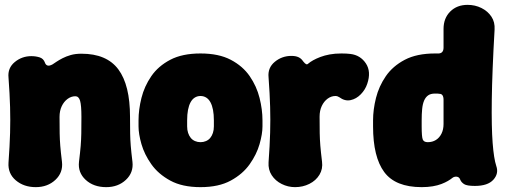

<svg xmlns="http://www.w3.org/2000/svg" viewBox="-20 -745 2080 790"><path d="M15 -426Q11 -465 40.5 -489.5Q70 -514 109 -514Q127 -514 143 -509Q159 -504 165 -487Q168 -478 175.5 -475.5Q183 -473 196 -480Q202 -484 212.5 -491Q223 -498 237.5 -505.5Q252 -513 271 -518.5Q290 -524 315 -524Q419 -524 467 -459.5Q515 -395 515 -264Q515 -222 515.5 -196Q516 -170 518 -145Q520 -120 525 -79Q530 -35 498 -5Q466 25 417 25Q365 25 332.5 -5Q300 -35 305 -79Q310 -120 312 -145Q314 -170 314.5 -196Q315 -222 315 -264Q315 -312 309.5 -330.5Q304 -349 290 -349Q273 -349 258 -338Q243 -327 234 -308Q225 -289 225 -264Q225 -222 225.5 -196Q226 -170 228 -145Q230 -120 235 -79Q240 -35 208 -5Q176 25 127 25Q78 25 45 -3Q12 -31 15 -76Q20 -145 21.5 -198Q23 -251 21.5 -304.5Q20 -358 15 -426Z M1060 -225Q1060 -194 1048 -152Q1036 -110 1007.5 -69.5Q979 -29 929.5 -2Q880 25 805 25Q730 25 680.5 -2Q631 -29 602.5 -69.5Q574 -110 562 -152Q550 -194 550 -225V-250Q550 -294 562 -342Q574 -390 602.5 -431.5Q631 -473 680.5 -499Q730 -525 805 -525Q880 -525 929.5 -499Q979 -473 1007.5 -431.5Q1036 -390 1048 -342Q1060 -294 1060 -250ZM860 -250Q860 -274 856.5 -292.5Q853 -311 846 -324Q839 -337 828.5 -343.5Q818 -350 805 -350Q792 -350 781.5 -343.5Q771 -337 764 -324Q757 -311 753.5 -292.5Q750 -274 750 -250V-225Q750 -210 754 -198Q758 -186 765 -177.5Q772 -169 782.5 -164.5Q793 -160 805 -160Q817 -160 827.5 -164.5Q838 -169 845 -177.5Q852 -186 856 -198Q860 -210 860 -225Z M1194 25Q1165 25 1139 12Q1113 -1 1098 -24Q1083 -47 1085 -77Q1090 -146 1091.5 -199Q1093 -252 1091.5 -305.5Q1090 -359 1085 -427Q1081 -466 1110.5 -490.5Q1140 -515 1179 -515Q1197 -515 1208.5 -509.5Q1220 -504 1227 -493Q1235 -483 1239.5 -481Q1244 -479 1248 -483Q1256 -490 1268.5 -497Q1281 -504 1298 -510.5Q1315 -517 1336.5 -521Q1358 -525 1385 -525Q1396 -525 1405.5 -524.5Q1415 -524 1422 -523Q1463 -518 1485.5 -484Q1508 -450 1491 -400Q1483 -376 1464.5 -357Q1446 -338 1422.5 -333Q1399 -328 1376 -345Q1373 -347 1369 -348.5Q1365 -350 1360 -350Q1343 -350 1328 -339Q1313 -328 1304 -309Q1295 -290 1295 -265Q1295 -223 1295.5 -197Q1296 -171 1298 -146Q1300 -121 1305 -80Q1309 -50 1294.5 -26Q1280 -2 1253 11.5Q1226 25 1194 25Z M1715 25Q1607 25 1561 -37Q1515 -99 1515 -225V-250Q1515 -294 1527 -342Q1539 -390 1567.5 -431.5Q1596 -473 1645.5 -499Q1695 -525 1770 -525Q1772 -525 1774.5 -525Q1777 -525 1779 -525Q1805 -523 1805 -549V-626Q1805 -670 1832.5 -697.5Q1860 -725 1904 -725Q1935 -725 1961 -712Q1987 -699 2002 -676.5Q2017 -654 2015 -623Q2005 -449 2003.5 -335.5Q2002 -222 2007 -157Q2012 -92 2022 -62Q2033 -31 2010 -5.5Q1987 20 1934 20Q1901 20 1889.5 12.5Q1878 5 1874 -5Q1870 -17 1859 -18Q1848 -19 1840 -12Q1834 -7 1823 -0.5Q1812 6 1796.5 12Q1781 18 1760.5 21.5Q1740 25 1715 25ZM1740 -160Q1759 -160 1773.5 -169Q1788 -178 1796.5 -195Q1805 -212 1805 -235V-334Q1805 -359 1788 -359Q1784 -360 1779.5 -360Q1775 -360 1770 -360Q1752 -360 1741.5 -352.5Q1731 -345 1725 -331Q1719 -317 1717 -296.5Q1715 -276 1715 -250V-225Q1715 -182 1719.5 -171Q1724 -160 1740 -160Z"/></svg>

Font: Winky Sans Black
Style: Regular
Weight: 900
Designer: Simon Atzbach
Foundry: typofactur
Version: Version 1.205